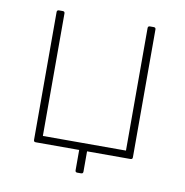

<svg xmlns="http://www.w3.org/2000/svg" viewBox="-72 -574 718 744"><g transform="rotate(10 287.5 -202.5)"><path d="M124 -498V-16H451V-498Q451 -506 459 -506H474Q482 -506 482 -498V5Q482 13 474 13H303V93Q303 101 295 101H280Q272 101 272 93V13H101Q93 13 93 5V-498Q93 -506 101 -506H116Q124 -506 124 -498Z"/></g></svg>

Font: LINE Seed JP_TTF Thin
Style: Regular
Weight: 250
Designer: LY Corporation & Fontrix & Fontworks
Version: Version 1.008